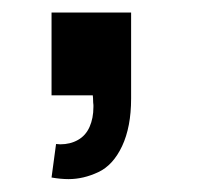

<svg xmlns="http://www.w3.org/2000/svg" viewBox="-20 -148 344 298"><path d="M67 75.5Q70.5 76 73.5 76Q89 76 101 69.2Q113 62.5 119 49Q125 35.5 125 18Q125 16.5 125 15Q124.5 11 124.5 7.5Q124.5 4 124 0H60V-128.5H183.5V5Q183.5 49 169.5 78.8Q155.5 108.5 132.5 119.2Q109.5 130 86.5 130Q74 130 60 127.5Z"/></svg>

Font: Vela Sans Bd
Style: Bold
Weight: 700
Designer: Principal design: Mikhail Sharanda - project Manrope.
Design modification: Ravid Balaliev
Foundry: Mikhail Sharanda
Version: Version 1.001